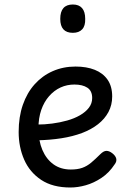

<svg xmlns="http://www.w3.org/2000/svg" viewBox="-20 -815 566 854"><path d="M293 19Q214 19 163 -15Q112 -49 87.5 -105Q63 -161 63 -228Q63 -295 81.5 -348.5Q100 -402 134 -440Q168 -478 214.5 -498.5Q261 -519 316 -519Q365 -519 401.5 -504.5Q438 -490 458.5 -460.5Q479 -431 479 -386Q479 -348 462.5 -317Q446 -286 416 -262.5Q386 -239 345 -223.5Q304 -208 253 -200Q202 -192 145 -191V-261Q178 -261 212.5 -265.5Q247 -270 279 -279Q311 -288 336 -302.5Q361 -317 375.5 -336Q390 -355 390 -379Q390 -411 368.5 -425Q347 -439 311 -439Q278 -439 249.5 -426Q221 -413 198.5 -387.5Q176 -362 163.5 -326Q151 -290 151 -244Q151 -189 168.5 -148Q186 -107 218 -84Q250 -61 295 -61Q325 -61 346 -68.5Q367 -76 385.5 -91.5Q404 -107 426 -129Q441 -144 453.5 -144Q466 -144 480 -133Q494 -122 497 -109.5Q500 -97 490 -84Q465 -46 431 -23.5Q397 -1 361.5 9Q326 19 293 19ZM304 -669Q276 -669 262 -684.5Q248 -700 248 -731Q248 -763 262 -779Q276 -795 304 -795Q331 -795 345 -779Q359 -763 359 -731Q360 -700 345.5 -684.5Q331 -669 304 -669Z"/></svg>

Font: Playwrite VN
Style: Regular
Weight: 400
Designer: Veronika Burian, José Scaglione
Foundry: TypeTogether
Version: Version 1.002